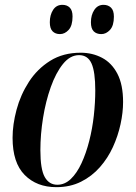

<svg xmlns="http://www.w3.org/2000/svg" viewBox="-20 -764 561 794"><path d="M213 10Q132 10 82 -40.5Q32 -91 32 -194Q32 -249 48.5 -310.5Q65 -372 99.5 -425.5Q134 -479 187.5 -512.5Q241 -546 314 -546Q362 -546 402 -525Q442 -504 465.5 -459Q489 -414 489 -342Q489 -299 478.5 -250.5Q468 -202 447 -156Q426 -110 393 -72.5Q360 -35 315 -12.5Q270 10 213 10ZM217 0Q248 0 273 -24Q298 -48 317 -89Q336 -130 349 -181Q362 -232 368 -286Q374 -340 374 -390Q374 -467 358.5 -501.5Q343 -536 307 -536Q270 -536 240.5 -499.5Q211 -463 190 -404Q169 -345 158 -276.5Q147 -208 147 -143Q147 -64 165 -32Q183 0 217 0ZM399 -623Q379 -623 367.5 -634.5Q356 -646 356 -672Q356 -702 370 -723Q384 -744 408 -744Q427 -744 439 -732.5Q451 -721 451 -695Q451 -658 435 -640.5Q419 -623 399 -623ZM228 -623Q209 -623 197.5 -634.5Q186 -646 186 -672Q186 -702 199.5 -723Q213 -744 238 -744Q257 -744 268.5 -732.5Q280 -721 280 -696Q280 -658 264 -640.5Q248 -623 228 -623Z"/></svg>

Font: Noto Serif Display Condensed SemiBold
Style: Italic
Weight: 600
Width: 3
Italic angle: -12°
Designer: Monotype Design Team
Foundry: Monotype Imaging Inc.
Version: Version 2.009